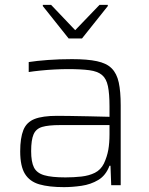

<svg xmlns="http://www.w3.org/2000/svg" viewBox="-20 -761 613 789"><path d="M243 8Q181 8 141.5 -3.5Q102 -15 82.5 -46.5Q63 -78 63 -139Q63 -194 76 -226.5Q89 -259 122 -272Q155 -285 215 -285Q230 -285 267 -284.5Q304 -284 348.5 -283Q393 -282 430 -281V-323Q430 -376 423.5 -407Q417 -438 399 -453Q381 -468 347 -472.5Q313 -477 259 -477Q235 -477 205 -475.5Q175 -474 146 -471Q117 -468 98 -465V-506Q130 -511 176.5 -514.5Q223 -518 276 -518Q339 -518 378.5 -509.5Q418 -501 439 -480Q460 -459 468 -422Q476 -385 476 -328V0H437L434 -80H430Q415 -40 384 -21.5Q353 -3 315 2.5Q277 8 243 8ZM249 -32Q283 -32 314.5 -35.5Q346 -39 370 -51Q394 -63 407 -89Q420 -117 425 -145Q430 -173 430 -210V-247H227Q179 -247 153.5 -239.5Q128 -232 118 -209Q108 -186 108 -140Q108 -96 119.5 -73Q131 -50 161.5 -41Q192 -32 249 -32ZM262 -603 156 -736V-741H190L289 -637L389 -741H423V-736L317 -603Z"/></svg>

Font: Saira ExtraLight
Style: Regular
Weight: 200
Designer: Hector Gatti with collaboration of the Omnibus-Type team
Foundry: Omnibus-Type
Version: Version 1.100; ttfautohint (v1.8.3)